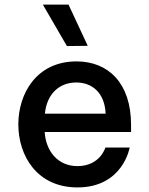

<svg xmlns="http://www.w3.org/2000/svg" viewBox="-20 -808 652 838"><path d="M363 -608 279 -788H167L272 -607ZM318 10C517 10 546 -164 546 -164H440C440 -164 417 -83 318 -83C231 -83 180 -150 175 -232H552V-263C552 -445 453 -540 314 -540C139 -540 60 -399 60 -265C60 -129 141 10 318 10ZM176 -312C184 -396 237 -448 313 -448C379 -448 437 -406 441 -312Z"/></svg>

Font: Be Vietnam Pro Medium
Style: Regular
Weight: 500
Designer: Lam Bao, Tony Le, Vietanh Nguyen
Foundry: Yellow Type Foundry
Version: Version 1.002